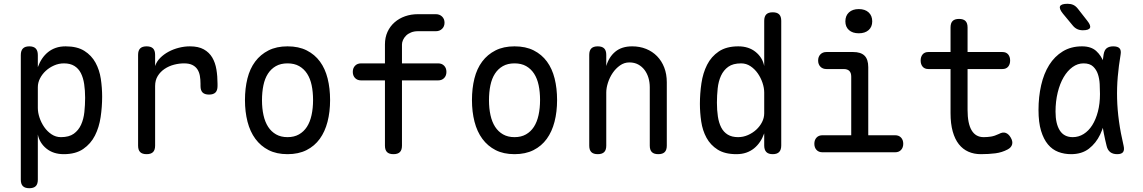

<svg xmlns="http://www.w3.org/2000/svg" viewBox="-20 -805 6040 1015"><path d="M135 -560Q158 -560 169 -548.5Q180 -537 180 -514V-450Q189 -475 202.5 -495Q216 -515 234 -529.5Q252 -544 275 -552Q298 -560 327 -560Q388 -560 426 -536Q464 -512 485 -473.5Q506 -435 513 -388Q520 -341 520 -294Q520 -240 512 -186Q504 -132 482 -88.5Q460 -45 420 -17.5Q380 10 317 10Q262 10 225.5 -19.5Q189 -49 180 -94V145Q180 168 169 179Q158 190 135 190Q112 190 101 179Q90 168 90 145V-514Q90 -537 101 -548.5Q112 -560 135 -560ZM318 -470Q291 -470 266 -459Q241 -448 222 -430.5Q203 -413 191.5 -390.5Q180 -368 180 -344V-234Q180 -210 189 -183Q198 -156 214 -133Q230 -110 252.5 -95Q275 -80 302 -80Q345 -80 370 -98Q395 -116 408.5 -145.5Q422 -175 426 -212.5Q430 -250 430 -288Q430 -327 425 -360.5Q420 -394 407.5 -418.5Q395 -443 373 -456.5Q351 -470 318 -470Z M755 10Q732 10 721 -1Q710 -12 710 -35V-515Q710 -538 721 -549Q732 -560 755 -560Q778 -560 789 -549Q800 -538 800 -515V-456Q808 -480 827 -499Q846 -518 871 -531.5Q896 -545 925.5 -552.5Q955 -560 984 -560Q1029 -560 1057.5 -544Q1086 -528 1102 -501Q1118 -474 1124 -438Q1130 -402 1130 -362V-350Q1130 -327 1119 -316Q1108 -305 1085 -305Q1062 -305 1051 -316Q1040 -327 1040 -350V-362Q1040 -385 1036.5 -404.5Q1033 -424 1023.5 -438.5Q1014 -453 997 -461.5Q980 -470 953 -470Q927 -470 900 -463Q873 -456 850.5 -441Q828 -426 814 -403.5Q800 -381 800 -350V-35Q800 -12 789 -1Q778 10 755 10Z M1500 10Q1442 10 1400 -11.5Q1358 -33 1330 -71Q1302 -109 1288.5 -161.5Q1275 -214 1275 -276Q1275 -338 1288 -390Q1301 -442 1329 -479.5Q1357 -517 1399.5 -538.5Q1442 -560 1500 -560Q1559 -560 1601.5 -538.5Q1644 -517 1671.5 -479.5Q1699 -442 1712 -390Q1725 -338 1725 -276Q1725 -214 1711.5 -161.5Q1698 -109 1670.5 -71Q1643 -33 1600.5 -11.5Q1558 10 1500 10ZM1500 -80Q1535 -80 1560.5 -94.5Q1586 -109 1602.5 -134.5Q1619 -160 1627 -196.5Q1635 -233 1635 -276Q1635 -319 1627.5 -354.5Q1620 -390 1603.5 -415.5Q1587 -441 1561.5 -455.5Q1536 -470 1500 -470Q1464 -470 1438.5 -455.5Q1413 -441 1396.5 -415.5Q1380 -390 1372.5 -354Q1365 -318 1365 -275Q1365 -232 1373 -196Q1381 -160 1397.5 -134.5Q1414 -109 1439.5 -94.5Q1465 -80 1500 -80Z M1889 -380Q1869 -380 1857 -392.5Q1845 -405 1845 -425Q1845 -445 1857 -457.5Q1869 -470 1889 -470H2296Q2316 -470 2328 -457.5Q2340 -445 2340 -425Q2340 -405 2328 -392.5Q2316 -380 2296 -380ZM2105 -35Q2105 -12 2094 -1Q2083 10 2060 10Q2037 10 2026 -1Q2015 -12 2015 -35V-570Q2015 -607 2028.5 -636.5Q2042 -666 2066 -687Q2090 -708 2121.5 -719Q2153 -730 2189 -730H2284Q2304 -730 2317 -717.5Q2330 -705 2330 -685Q2330 -665 2317 -652.5Q2304 -640 2284 -640H2189Q2169 -640 2153 -633.5Q2137 -627 2126.5 -616.5Q2116 -606 2110.5 -593.5Q2105 -581 2105 -570Z M2700 10Q2642 10 2600 -11.5Q2558 -33 2530 -71Q2502 -109 2488.5 -161.5Q2475 -214 2475 -276Q2475 -338 2488 -390Q2501 -442 2529 -479.5Q2557 -517 2599.5 -538.5Q2642 -560 2700 -560Q2759 -560 2801.5 -538.5Q2844 -517 2871.5 -479.5Q2899 -442 2912 -390Q2925 -338 2925 -276Q2925 -214 2911.5 -161.5Q2898 -109 2870.5 -71Q2843 -33 2800.5 -11.5Q2758 10 2700 10ZM2700 -80Q2735 -80 2760.5 -94.5Q2786 -109 2802.5 -134.5Q2819 -160 2827 -196.5Q2835 -233 2835 -276Q2835 -319 2827.5 -354.5Q2820 -390 2803.5 -415.5Q2787 -441 2761.5 -455.5Q2736 -470 2700 -470Q2664 -470 2638.5 -455.5Q2613 -441 2596.5 -415.5Q2580 -390 2572.5 -354Q2565 -318 2565 -275Q2565 -232 2573 -196Q2581 -160 2597.5 -134.5Q2614 -109 2639.5 -94.5Q2665 -80 2700 -80Z M3185 -35Q3185 -12 3174 -1Q3163 10 3140 10Q3117 10 3106 -1Q3095 -12 3095 -35V-515Q3095 -538 3106 -549Q3117 -560 3140 -560Q3163 -560 3174 -549Q3185 -538 3185 -515V-456Q3199 -504 3233 -532Q3267 -560 3322 -560Q3362 -560 3395.5 -546.5Q3429 -533 3453.5 -508Q3478 -483 3491.5 -448Q3505 -413 3505 -370V-35Q3505 -12 3494 -1Q3483 10 3460 10Q3437 10 3426 -1Q3415 -12 3415 -35V-344Q3415 -370 3408 -393.5Q3401 -417 3387.5 -435Q3374 -453 3354 -464Q3334 -475 3307 -475Q3280 -475 3257.5 -459Q3235 -443 3219 -419.5Q3203 -396 3194 -368Q3185 -340 3185 -316Z M4065 10Q4042 10 4031 -1.5Q4020 -13 4020 -36V-100Q4011 -75 3997.5 -55Q3984 -35 3966 -20.5Q3948 -6 3925 2Q3902 10 3873 10Q3812 10 3774 -14Q3736 -38 3715 -76.5Q3694 -115 3687 -162.5Q3680 -210 3680 -256Q3680 -310 3688 -364.5Q3696 -419 3718 -462.5Q3740 -506 3780 -533Q3820 -560 3883 -560Q3938 -560 3974.5 -530.5Q4011 -501 4020 -456V-695Q4020 -718 4031 -729Q4042 -740 4065 -740Q4088 -740 4099 -729Q4110 -718 4110 -695V-36Q4110 -13 4099 -1.5Q4088 10 4065 10ZM3882 -80Q3909 -80 3934 -91Q3959 -102 3978 -119.5Q3997 -137 4008.5 -159.5Q4020 -182 4020 -206V-316Q4020 -340 4011 -367Q4002 -394 3986 -417Q3970 -440 3947.5 -455Q3925 -470 3898 -470Q3855 -470 3830 -452Q3805 -434 3791.5 -404.5Q3778 -375 3774 -337.5Q3770 -300 3770 -262Q3770 -223 3775 -189.5Q3780 -156 3792.5 -131.5Q3805 -107 3827 -93.5Q3849 -80 3882 -80Z M4712 -90Q4732 -90 4743.5 -77.5Q4755 -65 4755 -45Q4755 -25 4743.5 -12.5Q4732 0 4712 0H4328Q4308 0 4296.5 -12.5Q4285 -25 4285 -45Q4285 -65 4296.5 -77.5Q4308 -90 4328 -90ZM4480 -40V-400Q4480 -420 4470 -430Q4460 -440 4440 -440H4349Q4329 -440 4317 -452.5Q4305 -465 4305 -485Q4305 -505 4317 -517.5Q4329 -530 4349 -530H4490Q4531 -530 4550.5 -510.5Q4570 -491 4570 -450V-40ZM4520 -629Q4487 -629 4468 -646Q4449 -663 4449 -692Q4449 -722 4468 -739.5Q4487 -757 4520 -757Q4553 -757 4572 -739.5Q4591 -722 4591 -692Q4591 -663 4572 -646Q4553 -629 4520 -629Z M5279 -530Q5299 -530 5309.5 -517.5Q5320 -505 5320 -485Q5320 -465 5309.5 -452.5Q5299 -440 5279 -440H4888Q4868 -440 4857.5 -452.5Q4847 -465 4847 -485Q4847 -505 4857.5 -517.5Q4868 -530 4888 -530ZM5261 -97Q5281 -108 5296.5 -102.5Q5312 -97 5323 -78Q5335 -58 5330.5 -41.5Q5326 -25 5307 -15Q5277 1 5242 5.5Q5207 10 5165 10Q5129 10 5099.5 -3Q5070 -16 5049 -42.5Q5028 -69 5016.5 -110Q5005 -151 5005 -207V-660Q5005 -683 5016 -694Q5027 -705 5050 -705Q5073 -705 5084 -694Q5095 -683 5095 -660V-224Q5095 -152 5116.5 -116Q5138 -80 5180 -80Q5200 -80 5219 -83Q5238 -86 5261 -97Z M5642 10Q5606 10 5574.5 -2Q5543 -14 5520 -41.5Q5497 -69 5483.5 -113.5Q5470 -158 5470 -224Q5470 -293 5484 -354.5Q5498 -416 5526.5 -461.5Q5555 -507 5598.5 -533.5Q5642 -560 5700 -560Q5748 -560 5775 -535.5Q5802 -511 5815.5 -473.5Q5829 -436 5832 -391.5Q5835 -347 5835 -308Q5835 -253 5826.5 -196.5Q5818 -140 5796 -94Q5774 -48 5736.5 -19Q5699 10 5642 10ZM5651 -80Q5682 -80 5708.5 -96.5Q5735 -113 5754 -143Q5773 -173 5784 -215Q5795 -257 5795 -308Q5795 -332 5793.5 -360.5Q5792 -389 5784 -413Q5776 -437 5758.5 -453.5Q5741 -470 5708 -470Q5677 -470 5650 -450.5Q5623 -431 5603 -397Q5583 -363 5571.5 -316Q5560 -269 5560 -215Q5560 -151 5582.5 -115.5Q5605 -80 5651 -80ZM5814 -516Q5818 -541 5831 -550.5Q5844 -560 5865 -560Q5889 -560 5898.5 -549.5Q5908 -539 5904 -516Q5894 -457 5889 -399.5Q5884 -342 5885.5 -283.5Q5887 -225 5895.5 -163.5Q5904 -102 5920 -34Q5925 -12 5917 -1Q5909 10 5886 10Q5863 10 5849 -1Q5835 -12 5830 -34Q5813 -102 5805 -163.5Q5797 -225 5796 -283.5Q5795 -342 5800 -399.5Q5805 -457 5814 -516ZM5599 -733Q5578 -759 5584 -772Q5590 -785 5624 -785Q5641 -785 5654 -779Q5667 -773 5678 -759L5728 -695Q5748 -670 5742 -657.5Q5736 -645 5704 -645Q5688 -645 5675 -651Q5662 -657 5652 -669Z"/></svg>

Font: Maple Mono
Style: Regular
Weight: 400
Monospace: yes
Designer: subframe7536
Version: Version 7.300